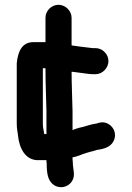

<svg xmlns="http://www.w3.org/2000/svg" viewBox="-20 -640 550 802"><path d="M170 -566V-464H119C88 -464 67 -447 57 -413C53 -400 51 -388 50 -376V-123C50 -104 53 -91 55 -76C60 -22 85 31 142 29H174C174 33 174 37 175 41C175 81 179 115 204 132C231 151 265 141 280 118C297 92 284 69 284 35C283 30 283 24 283 17C305 14 322 4 340 -1L357 -6C369 -8 374 -11 386 -14C416 -18 440 -26 453 -48C470 -78 456 -109 433 -122C416 -132 400 -130 383 -124C362 -121 344 -115 327 -110L310 -106C302 -103 290 -101 283 -96V-176C282 -223 279 -294 279 -340H284C292 -339 300 -338 307 -337C328 -335 350 -330 371 -330H379C408 -330 433 -356 433 -385C433 -414 408 -439 379 -439H371C368 -439 364 -439 359 -440C334 -443 306 -446 281 -450C280 -450 280 -450 279 -451V-566C279 -595 253 -620 224 -620C195 -620 170 -595 170 -566ZM159 -123V-355H170V-346C170 -298 173 -225 174 -175V-80H165C164 -84 163 -88 163 -91C161 -103 159 -109 159 -123Z"/></svg>

Font: Electronic
Style: ExHv
Weight: 900
Version: Version 1.011